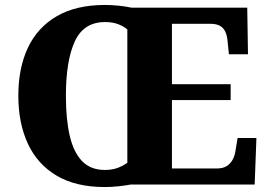

<svg xmlns="http://www.w3.org/2000/svg" viewBox="-20 -745 1083 775"><path d="M403 10Q286 10 208.5 -36Q131 -82 92.5 -165Q54 -248 54 -359Q54 -470 92.5 -552Q131 -634 209 -679.5Q287 -725 404 -725Q430 -725 459.5 -722Q489 -719 511 -714H978L981 -526H904L899 -575Q897 -601 889.5 -617Q882 -633 867.5 -641Q853 -649 828 -649H674V-405H911V-341H674V-65H856Q880 -65 895 -74.5Q910 -84 919 -100.5Q928 -117 931 -139L939 -188H1015L1008 0H507Q486 4 457.5 7Q429 10 403 10ZM403 -59Q432 -59 454 -67Q476 -75 494 -88V-626Q479 -639 456.5 -647.5Q434 -656 404 -656Q318 -656 282 -578Q246 -500 246 -358Q246 -264 261.5 -197Q277 -130 311.5 -94.5Q346 -59 403 -59Z"/></svg>

Font: Noto Serif Khmer ExtraBold
Style: Regular
Weight: 800
Version: Version 2.003